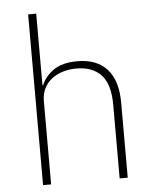

<svg xmlns="http://www.w3.org/2000/svg" viewBox="-53 -785 665 829"><g transform="rotate(-5 279.5 -370.0)"><path d="M100 -740H135V-430H138Q153 -467 190.5 -493.5Q228 -520 294 -520Q378 -520 422.5 -470.5Q467 -421 467 -326V0H432V-320Q432 -408 394.5 -448.5Q357 -489 286 -489Q257 -489 229.5 -481Q202 -473 181 -457Q160 -441 147.5 -417Q135 -393 135 -361V0H100Z"/></g></svg>

Font: IBM Plex Sans KR ExtLt
Style: Regular
Weight: 200
Designer: Mike Abbink; Paul van der Laan; Pieter van Rosmalen; Wujin Sim; Chorong Kim; Dohee Lee;
Foundry: Sandoll Inc.
Version: Version 1.002